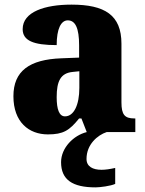

<svg xmlns="http://www.w3.org/2000/svg" viewBox="-20 -571 628 830"><path d="M187 10C254 10 280 -7 322 -59H332L355 0C298 14 244 68 244 130C244 206 293 239 393 239C412 239 459 233 478 224V155C456 160 436 163 419 163C381 163 354 149 354 116C354 53 402 13 441 0H565V-59H561C519 -59 505 -75 505 -129V-382C505 -506 433 -551 289 -551C174 -551 78 -520 78 -445C78 -395 125 -376 225 -376C225 -447 244 -483 273 -483C306 -483 322 -449 322 -375V-322L246 -319C107 -314 38 -264 38 -155C38 -43 105 10 187 10ZM261 -68C236 -68 225 -98 225 -151C225 -220 242 -255 294 -260L323 -263V-191C323 -117 299 -68 261 -68Z"/></svg>

Font: Noto Serif Bengali SemiCondensed Black
Style: Regular
Weight: 900
Width: 4
Designer: Juan Bruce, Universal Thirst, Indian Type Foundry and the Monotype Design Team.
Foundry: Monotype Imaging Inc.
Version: Version 2.003